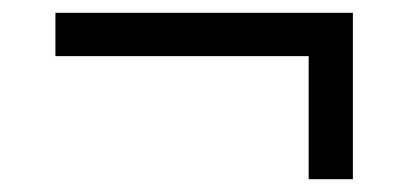

<svg xmlns="http://www.w3.org/2000/svg" viewBox="-20 -359 640 301"><path d="M463.9 -78.1H533.2V-338.9H66.9V-271H463.9Z"/></svg>

Font: Plexus Sans
Style: Regular
Weight: 400
Version: Version 2.001;PS 002.001;hotconv 1.0.70;makeotf.lib2.5.58329